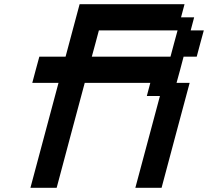

<svg xmlns="http://www.w3.org/2000/svg" viewBox="-20 -895 991 915"><path d="M625 0H750Q772 -83 816.7 -250Q861.3 -417 883.8 -500H821.3Q827.1 -520.5 838.4 -562.3Q849.6 -604 855 -625H917.5Q922.9 -645.5 934.1 -687.3Q945.3 -729 951.2 -750H888.7L905.3 -812.5H842.8L859.4 -875H359.4Q348.1 -833 325.9 -750Q303.7 -667 292.5 -625H167.5Q161.6 -604 150.4 -562.3Q139.2 -520.5 133.8 -500H258.8Q236.8 -417 191.9 -250Q147 -83 125 0H250Q272 -83 316.7 -250Q361.3 -417 383.8 -500H696.3L679.7 -437.5H742.2ZM792.5 -625H417.5Q423.3 -646 434.6 -687.7Q445.8 -729.5 451.2 -750H826.2Q820.3 -729 809.1 -687.3Q797.9 -645.5 792.5 -625Z"/></svg>

Font: Faithful 32x
Style: Oblique
Weight: 400
Foundry: Faithful Resource Pack
Version: Version 1.0; January 27, 2023